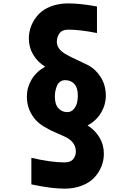

<svg xmlns="http://www.w3.org/2000/svg" viewBox="-20 -946 707 1143"><path d="M380.2 -278.6Q403.6 -278.6 418.6 -295.9Q433.6 -313.2 438.5 -333.7Q443.4 -354.2 443.4 -376.3Q443.4 -423.2 422.9 -446Q402.3 -468.8 367.8 -468.8Q350.3 -468.8 337.6 -459.3Q324.9 -449.9 318.7 -434.2Q312.5 -418.6 309.6 -403.3Q306.6 -388 306.6 -371.7Q306.6 -324.2 327.8 -301.4Q349 -278.6 380.2 -278.6ZM249.3 -188.2Q199.2 -214.8 169.6 -263Q140 -311.2 140 -371.7Q140 -425.1 168 -472.3Q196 -519.5 248.7 -548.8Q203.1 -577.5 177.4 -620.8Q151.7 -664.1 151.7 -716.8Q151.7 -757.2 166.7 -793.9Q181.6 -830.7 209.6 -860.7Q237.6 -890.6 283.5 -908.2Q329.4 -925.8 386.7 -925.8Q455.1 -925.8 557.3 -907.6V-749.3Q456.4 -769.5 386.7 -769.5Q349.6 -769.5 334 -747.4Q318.4 -725.3 318.4 -697.3Q318.4 -653 373 -622.4Q401.7 -606.1 439.1 -589.2Q476.6 -572.3 502 -559.2Q550.1 -533.9 580.1 -486Q610 -438.2 610 -376.3Q610 -322.9 582 -275.4Q554 -227.9 501.3 -199.2Q545.6 -171.9 571.9 -128.3Q598.3 -84.6 598.3 -30.6Q598.3 9.8 583.3 46.2Q568.4 82.7 540.4 112.3Q512.4 141.9 466.5 159.5Q420.6 177.1 363.3 177.1Q287.8 177.1 166.7 151.7V-6.5Q284.5 20.8 363.3 20.8Q400.4 20.8 416 1Q431.6 -18.9 431.6 -43.6Q431.6 -101.6 366.5 -132.2Q351.6 -139.3 329.1 -148.8Q306.6 -158.2 289.1 -166.7Q271.5 -175.1 249.3 -188.2Z"/></svg>

Font: TypoPRO Monoid
Style: Bold
Weight: 700
Width: 4
Monospace: yes
Designer: Andreas Larsen (@larsenwork)
Version: Version 0.61